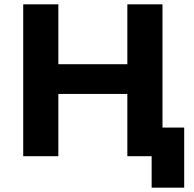

<svg xmlns="http://www.w3.org/2000/svg" viewBox="-20 -720 892 885"><path d="M729 -132V-700H567V-424H249V-700H87V0H249V-287H567V0H679V145H829V-132Z"/></svg>

Font: Talent SemiBold
Style: Bold
Weight: 700
Designer: Mike Powis
Version: Version 1.001;hotconv 1.0.109;makeotfexe 2.5.65596